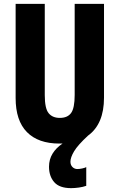

<svg xmlns="http://www.w3.org/2000/svg" viewBox="-20 -734 619 995"><path d="M345 104Q345 121 355.5 131.5Q366 142 381 142Q392 142 406 139Q420 136 427 132V229Q410 235 388.5 238Q367 241 349 241Q288 241 261 210Q234 179 234 130Q234 92 252.5 62Q271 32 304 10Q296 10 288 10Q178 10 119.5 -49.5Q61 -109 61 -226V-714H212V-241Q212 -172 232 -147.5Q252 -123 290 -123Q330 -123 348.5 -148.5Q367 -174 367 -242V-714H519V-228Q519 -91 436 -31Q383 18 364 50Q345 82 345 104Z"/></svg>

Font: Noto Sans Malayalam ExtraCondensed ExtraBold
Style: Regular
Weight: 800
Width: 2
Designer: Jelle Bosma - Monotype Design Team
Foundry: Monotype Imaging Inc.
Version: Version 2.104; ttfautohint (v1.8.4.7-5d5b)